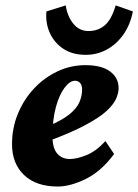

<svg xmlns="http://www.w3.org/2000/svg" viewBox="-20 -681 511 709"><path d="M193.4 7.8Q113.3 7.8 68.8 -34.7Q24.4 -77.1 24.4 -148.4Q24.4 -209 46.4 -261.7Q68.4 -314.5 106 -354.5Q143.6 -394.5 192.4 -417.5Q241.2 -440.4 294.9 -440.4Q355.5 -440.4 386.7 -417Q418 -393.6 418 -355.5Q418 -336.9 408.2 -315.4Q398.4 -293.9 372.1 -270Q345.7 -246.1 294.4 -218.8Q243.2 -191.4 159.2 -160.2V-215.8Q210 -237.3 236.8 -259.3Q263.7 -281.2 273.4 -304.2Q283.2 -327.1 283.2 -349.6Q283.2 -366.2 275.9 -374.5Q268.6 -382.8 256.8 -382.8Q238.3 -382.8 218.8 -357.4Q199.2 -332 186.5 -286.1Q173.8 -240.2 173.8 -177.7Q173.8 -133.8 191.4 -113.8Q209 -93.8 238.3 -93.8Q263.7 -93.8 299.8 -108.4Q335.9 -123 369.1 -160.2L401.4 -112.3Q353.5 -47.9 296.4 -20Q239.3 7.8 193.4 7.8ZM407.2 -661.1 470.7 -638.7Q460.9 -588.9 435.1 -552.7Q409.2 -516.6 373.5 -497.6Q337.9 -478.5 296.9 -478.5Q248 -478.5 214.4 -500.5Q180.7 -522.5 164.1 -559.1Q147.5 -595.7 151.4 -638.7L222.7 -661.1Q228.5 -621.1 250.5 -593.8Q272.5 -566.4 306.6 -566.4Q341.8 -566.4 366.7 -587.4Q391.6 -608.4 407.2 -661.1Z"/></svg>

Font: Crimson Pro ExtraBold
Style: Italic
Weight: 800
Italic angle: -12°
Designer: Jacques Le Bailly
Foundry: Baron von Fonthausen
Version: Version 1.003